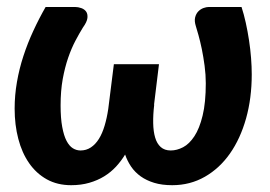

<svg xmlns="http://www.w3.org/2000/svg" viewBox="-20 -536 794 564"><path d="M216.5 -94Q233.5 -94 247 -103Q260.5 -112 270.5 -128Q280.5 -144 287.2 -166.5Q294 -189 298 -216L314.5 -347.5H447L432.5 -228.5H433Q429.5 -199 430 -174.2Q430.5 -149.5 435.8 -131.8Q441 -114 452.2 -104Q463.5 -94 481.5 -94Q499.5 -94 517.8 -103.5Q536 -113 551 -135.8Q566 -158.5 575.2 -196.5Q584.5 -234.5 584.5 -291.5Q584.5 -316.5 581 -342.8Q577.5 -369 572.8 -392Q568 -415 563 -432.8Q558 -450.5 555.5 -458.5Q550.5 -474 553.2 -485Q556 -496 562.8 -502.8Q569.5 -509.5 578 -512.5Q586.5 -515.5 593.5 -515.5H689.5Q696.5 -494 702 -469Q707.5 -444 711.5 -417.8Q715.5 -391.5 717.5 -365.8Q719.5 -340 719.5 -317.5Q719.5 -247.5 702.8 -188Q686 -128.5 655.5 -85Q625 -41.5 581.8 -16.8Q538.5 8 486 8Q455.5 8 432.8 1Q410 -6 393.2 -18Q376.5 -30 365.2 -46.5Q354 -63 347.5 -82Q336 -63 320.8 -46.5Q305.5 -30 286 -18Q266.5 -6 242.2 1Q218 8 189 8Q148.5 8 117.5 -9.2Q86.5 -26.5 65.5 -56.8Q44.5 -87 33.8 -128Q23 -169 23 -217Q23 -256.5 29.8 -295.2Q36.5 -334 48.8 -371.5Q61 -409 77.8 -445.2Q94.5 -481.5 114 -515.5H200.5Q209.5 -515.5 218.8 -512.2Q228 -509 233 -502Q238 -495 236.8 -483.2Q235.5 -471.5 223.5 -455Q213 -438 201.5 -416.2Q190 -394.5 180.2 -366.2Q170.5 -338 164.2 -303.5Q158 -269 158 -226.5Q158 -188.5 162.8 -163Q167.5 -137.5 175.5 -122.2Q183.5 -107 194 -100.5Q204.5 -94 216.5 -94Z"/></svg>

Font: Lato Heavy
Style: Italic
Weight: 800
Italic angle: -7°
Designer: Lukasz Dziedzic
Foundry: tyPoland Lukasz Dziedzic
Version: Version 2.007; 2014-02-27